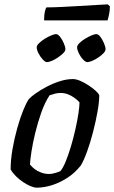

<svg xmlns="http://www.w3.org/2000/svg" viewBox="-20 -864 526 884"><path d="M149 0Q137 0 120.5 -7Q104 -14 86 -26Q68 -38 53 -53Q38 -68 29 -84Q29 -128 37.5 -177Q46 -226 59 -272.5Q72 -319 86.5 -355Q101 -391 113 -408Q123 -419 145 -434.5Q167 -450 195.5 -465Q224 -480 255.5 -490Q287 -500 316 -500Q330 -500 349 -492Q368 -484 387 -471.5Q406 -459 420 -446.5Q434 -434 437 -425Q437 -395 429 -350Q421 -305 408.5 -256.5Q396 -208 381 -166.5Q366 -125 352 -102Q326 -69 292 -46.5Q258 -24 221 -12Q184 0 149 0ZM205 -63Q213 -63 221.5 -64.5Q230 -66 239.5 -69Q249 -72 258 -76Q270 -90 282.5 -120.5Q295 -151 306.5 -189.5Q318 -228 327 -268Q336 -308 341 -341Q346 -374 346 -393Q335 -405 321.5 -414.5Q308 -424 292.5 -430Q277 -436 259 -436Q246 -436 234 -433Q222 -430 208 -425Q186 -391 170 -345.5Q154 -300 142.5 -253Q131 -206 125 -167Q119 -128 118 -107Q126 -96 139 -86Q152 -76 169.5 -69.5Q187 -63 205 -63ZM196 -578Q188 -578 176.5 -590.5Q165 -603 157 -619Q149 -635 149 -646Q149 -655 160 -665.5Q171 -676 186 -685.5Q201 -695 216 -701Q231 -707 238 -707Q247 -707 257 -694Q267 -681 274 -664.5Q281 -648 281 -637Q281 -629 271 -619Q261 -609 247 -599.5Q233 -590 219 -584Q205 -578 196 -578ZM382 -578Q374 -578 362.5 -590Q351 -602 343 -618.5Q335 -635 335 -646Q335 -655 345.5 -665.5Q356 -676 371.5 -685.5Q387 -695 401.5 -701Q416 -707 423 -707Q433 -707 442.5 -694Q452 -681 459 -664.5Q466 -648 466 -637Q466 -629 456.5 -619Q447 -609 433 -599.5Q419 -590 405 -584Q391 -578 382 -578ZM183 -770Q183 -795 186.5 -810.5Q190 -826 194 -830Q224 -830 264.5 -832Q305 -834 347 -836.5Q389 -839 423.5 -841Q458 -843 476 -844L486 -835Q486 -816 482 -797Q478 -778 475 -770Z"/></svg>

Font: Texturina Medium 12pt Medium
Style: Italic
Weight: 500
Italic angle: -11°
Version: Version 1.002